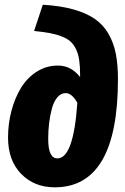

<svg xmlns="http://www.w3.org/2000/svg" viewBox="-20 -779 531 817"><path d="M212.9 18.1Q126 18.1 70.1 -39.1Q14.2 -96.2 14.2 -193.8Q14.2 -252.4 28.6 -307.1Q43 -361.8 69.3 -405Q95.7 -448.2 136.5 -474.1Q177.2 -500 226.1 -500Q282.7 -500 320.8 -451.2V-460.9Q320.8 -497.1 317.1 -522.7Q313.5 -548.3 304 -568.6Q294.4 -588.9 280.8 -601.6Q267.1 -614.3 243.9 -623.5Q220.7 -632.8 193.1 -637.9Q165.5 -643.1 125 -647L162.1 -758.8Q237.3 -754.4 292.2 -739Q347.2 -723.6 383.5 -698.5Q419.9 -673.3 441.9 -634.8Q463.9 -596.2 472.9 -550Q481.9 -503.9 481.9 -441.9Q481.9 18.1 212.9 18.1ZM224.1 -105Q293 -105 309.1 -341.8Q285.6 -382.8 259.8 -382.8Q239.3 -382.8 224.1 -365Q209 -347.2 200.9 -317.4Q192.9 -287.6 189 -255.1Q185.1 -222.7 185.1 -188Q185.1 -105 224.1 -105Z"/></svg>

Font: Fira Sans Compressed ExtraBold
Style: Italic
Weight: 800
Width: 3
Italic angle: -8°
Designer: Carrois Corporate & Edenspiekermann AG
Foundry: Carrois Corporate GbR & Edenspiekermann AG
Version: Version 4.203;PS 004.203;hotconv 1.0.88;makeotf.lib2.5.64775